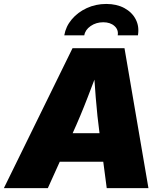

<svg xmlns="http://www.w3.org/2000/svg" viewBox="-45 -978 856 998"><path d="M-24.9 0 332 -727.5H602.1L726.6 0H509.8L472.7 -282.2Q460.4 -374 452.6 -471.9Q444.8 -569.8 439.5 -667.5H485.4Q448.2 -569.8 410.6 -471.9Q373 -374 331.1 -282.2L203.6 0ZM173.3 -137.2 197.8 -285.6H598.1L573.7 -137.2ZM507.3 -957.5Q562 -957.5 601.8 -935.8Q641.6 -914.1 660.6 -877.2Q679.7 -840.3 671.9 -794.4H566.9Q571.8 -823.2 550 -842.8Q528.3 -862.3 491.7 -862.3Q454.6 -862.3 426.3 -842.8Q397.9 -823.2 393.1 -794.4H289.1Q296.9 -840.3 327.9 -877.2Q358.9 -914.1 405.8 -935.8Q452.6 -957.5 507.3 -957.5Z"/></svg>

Font: Inter 16pt Black
Style: Italic
Weight: 900
Italic angle: -9.3988°
Version: Version 4.001;git-66647c0bb